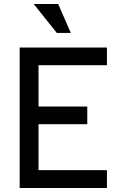

<svg xmlns="http://www.w3.org/2000/svg" viewBox="-20 -937 606 957"><path d="M270 -917 333 -773H263L148 -917ZM78 -700H513V-612H172V-406H415V-318H172V-89H513V0H78Z"/></svg>

Font: Haskoy Medium
Style: Regular
Weight: 500
Designer: Ertekin Erdin
Foundry: Ertekin Erdin
Version: Version 1.500; ttfautohint (v1.8.3)